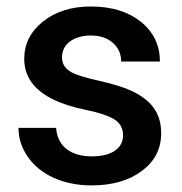

<svg xmlns="http://www.w3.org/2000/svg" viewBox="-20 -558 556 588"><path d="M356.9 -143.6C356.9 -105 323.7 -79.1 261.2 -79.1C196.8 -79.1 155.3 -110.4 151.9 -166.5H36.6C36.6 -134.8 45.9 -105.5 64.9 -78.1C102.5 -23.4 173.3 9.8 259.8 9.8C323.7 9.8 375 -4.9 414.6 -34.7C454.1 -64 473.6 -102.5 473.6 -149.9C473.6 -206.5 448.2 -245.1 395.5 -273.4C368.7 -287.6 332 -299.8 285.6 -310.1C239.3 -320.3 208 -330.1 192.9 -340.3C177.7 -350.6 169.9 -364.7 169.9 -382.8C169.9 -423.3 206.1 -449.2 258.3 -449.2C286.1 -449.2 308.6 -441.9 325.7 -426.8C342.8 -411.6 351.1 -392.6 351.1 -369.6H469.7C469.7 -419.4 450.2 -460 411.6 -491.2C372.6 -522.5 321.3 -538.1 258.3 -538.1C199.2 -538.1 150.4 -522.9 111.8 -492.2C73.2 -461.4 54.2 -423.3 54.2 -377.9C54.2 -323.7 84 -282.2 143.1 -253.4C169.9 -240.2 203.6 -229.5 244.1 -221.2C284.7 -212.9 313.5 -203.1 331.1 -191.9C348.1 -180.7 356.9 -164.6 356.9 -143.6Z"/></svg>

Font: Shabnam Medium
Style: Regular
Weight: 500
Foundry: DejaVu fonts team - Redesigned by Saber Rastikerdar - Based on Vazir font
Version: Version 5.0.1